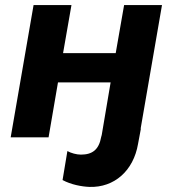

<svg xmlns="http://www.w3.org/2000/svg" viewBox="-20 -540 680 755"><path d="M468 -520 435 -331H228L261 -520H112L22 0H171L208 -216H415L380 -9L378 -2C369 49 343 68 298 68C281 68 259 62 245 54L226 168C259 186 302 194 332 195C429 198 505 132 523 25L534 -34H533L617 -520Z"/></svg>

Font: Fixel Display 20240404
Style: Bold Italic
Weight: 700
Italic angle: -10°
Designer: AlfaBravo + MacPaw
Foundry: Kyrylo Tkachov, Marchela Mozhyna, Serhii Makarenko, Maria Weinstein, Zakhar Kryvoshyya
Version: Version 1.211;Glyphs 3.2 (3225)